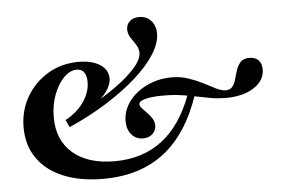

<svg xmlns="http://www.w3.org/2000/svg" viewBox="-45 -637 1060 711"><g transform="rotate(-5 484.5 -281.5)"><path d="M312.1 11.3Q226.6 11.3 164.1 -14.5Q101.6 -40.3 67.7 -88.7Q33.9 -137.1 33.9 -203.2Q33.9 -266.9 63.7 -317.7Q93.5 -368.5 144 -398.4Q194.4 -428.2 257.3 -428.2Q307.3 -428.2 337.1 -408.9Q366.9 -389.5 366.9 -357.3Q366.9 -333.9 348.4 -308.5Q329.8 -283.1 289.5 -250.8L278.2 -256.5Q325.8 -282.3 364.1 -308.1Q402.4 -333.9 429.4 -358.1Q456.5 -382.3 471 -403.2Q485.5 -424.2 485.5 -441.1Q485.5 -458.1 476.2 -472.2Q466.9 -486.3 457.3 -500.8Q447.6 -515.3 447.6 -531.5Q447.6 -550.8 460.9 -562.5Q474.2 -574.2 495.2 -574.2Q522.6 -574.2 539.5 -555.6Q556.5 -537.1 556.5 -507.3Q556.5 -471.8 530.2 -430.6Q504 -389.5 456.5 -347.2Q408.9 -304.8 344.8 -264.5Q280.6 -224.2 204 -190.3L191.1 -217.7Q234.7 -241.1 259.7 -277Q284.7 -312.9 284.7 -351.6Q284.7 -375 275.4 -387.5Q266.1 -400 248.4 -400Q222.6 -400 199.6 -376.2Q176.6 -352.4 162.5 -314.1Q148.4 -275.8 148.4 -231.5Q148.4 -146 204.4 -98Q260.5 -50 359.7 -50Q464.5 -50 537.5 -106.5Q610.5 -162.9 650.8 -275.8L676.6 -271Q629 -128.2 538.7 -58.5Q448.4 11.3 312.1 11.3ZM471 -125Q445.2 -125 428.6 -144.4Q412.1 -163.7 412.1 -194.4Q412.1 -224.2 426.6 -250.8Q441.1 -277.4 466.5 -297.6Q491.9 -317.7 525 -329.4Q558.1 -341.1 595.2 -341.1Q629.8 -341.1 658.9 -331Q687.9 -321 712.1 -308.5Q736.3 -296 756 -285.9Q775.8 -275.8 791.9 -275.8Q808.9 -275.8 817.3 -287.1Q825.8 -298.4 830.2 -315.3Q834.7 -332.3 840.3 -348.8Q846 -365.3 856.9 -376.6Q867.7 -387.9 888.7 -387.9Q910.5 -387.9 922.6 -375.8Q934.7 -363.7 934.7 -341.1Q934.7 -300 894.4 -273.8Q854 -247.6 789.5 -247.6Q761.3 -247.6 735.5 -252Q709.7 -256.5 683.1 -262.1Q656.5 -267.7 626.2 -272.2Q596 -276.6 559.7 -276.6Q516.9 -276.6 492.7 -270.2Q468.5 -263.7 468.5 -252.4Q468.5 -245.2 476.6 -236.3Q484.7 -227.4 494.8 -217.3Q504.8 -207.3 512.5 -195.2Q520.2 -183.1 520.2 -168.5Q520.2 -150 506.5 -137.5Q492.7 -125 471 -125Z"/></g></svg>

Font: Playfair
Style: Bold
Weight: 700
Designer: Claus Eggers Sørensen
Foundry: Claus Eggers Sørensen
Version: Version 2.001;gftools[0.9.30]